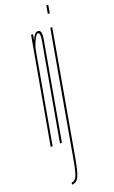

<svg xmlns="http://www.w3.org/2000/svg" viewBox="-216 -759 609 1028"><g transform="rotate(-20 88.0 -245.5)"><path d="M-36 0 70.5 -600H81.5L75.5 -565.5Q78 -572.5 81.5 -579.5Q94.5 -606 111 -606Q116.5 -606 120 -603.5Q133 -595 126.5 -557Q117.5 -507.5 101.5 -416L28 0H17L91.5 -421Q106.5 -505.5 114.5 -550.5Q121 -589.5 111 -594.5Q109.5 -595 108 -595Q97.5 -595 83.5 -564.5Q72 -540 67.5 -521L-25 0ZM2 229 4 218Q22 218 32.8 196.5Q43.5 175 56.5 100L180 -600H191L67.5 101Q53.5 181 40.2 205Q27 229 2 229ZM201 -720H212L204 -674H193Z"/></g></svg>

Font: Anybody UltraCondensed Thin
Style: Italic
Weight: 100
Width: 1
Italic angle: -10°
Designer: Tyler Finck
Foundry: Etcetera Type Company
Version: Version 1.010; ttfautohint (v1.8.3) -l 8 -r 50 -G 200 -x 14 